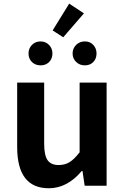

<svg xmlns="http://www.w3.org/2000/svg" viewBox="-20 -1008 677 1042"><path d="M245.1 13.7Q73.2 13.7 73.2 -210V-559.6H219.7V-228.5Q219.7 -165 238.3 -138.7Q256.8 -112.3 297.9 -112.3Q332 -112.3 357.4 -127.9Q382.8 -143.6 412.1 -181.6V-559.6H558.6V0H439.5L427.7 -80.1H423.8Q344.7 13.7 245.1 13.7ZM323.2 -805.7 265.6 -842.8 355.5 -988.3 435.5 -935.5ZM134.8 -717.8Q134.8 -745.1 153.3 -764.2Q171.9 -783.2 200.2 -783.2Q227.5 -783.2 246.1 -764.2Q264.6 -745.1 264.6 -717.8Q264.6 -689.5 246.6 -671.4Q228.5 -653.3 200.2 -653.3Q171.9 -653.3 153.3 -671.4Q134.8 -689.5 134.8 -717.8ZM503.9 -717.8Q503.9 -689.5 486.3 -671.4Q468.8 -653.3 440.4 -653.3Q412.1 -653.3 393.1 -671.9Q374 -690.4 374 -717.8Q374 -745.1 393.1 -764.2Q412.1 -783.2 440.4 -783.2Q468.8 -783.2 486.3 -764.2Q503.9 -745.1 503.9 -717.8Z"/></svg>

Font: Nasu
Style: Bold
Weight: 700
Designer: Ryoko NISHIZUKA (kana &amp; ideographs); Paul D. Hunt (Latin, Greek &amp; Cyrillic); Wenlong ZHANG (bopomofo); Sandoll C
Version: Version 2014.1215